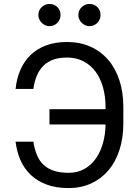

<svg xmlns="http://www.w3.org/2000/svg" viewBox="-20 -952 710 982"><path d="M150.6 -227.3Q156.6 -188.9 168.9 -159.3Q181.1 -129.6 202.4 -109.4Q223.7 -89.1 255.3 -78.7Q286.9 -68.2 331 -68.2Q377.1 -68.2 412.1 -88.1Q447.1 -108 470.7 -141.9Q494.3 -175.8 506.7 -220.5Q519.2 -265.3 519.9 -315.3H233V-393.5H519.9V-403.4Q519.9 -459.9 506.4 -506.7Q492.9 -553.6 467.5 -587.2Q442.1 -620.7 405.5 -639.2Q369 -657.7 322.4 -657.7Q282 -657.7 252.1 -646.8Q222.3 -636 201.5 -615.2Q180.8 -594.5 168.3 -564.8Q155.9 -535.2 150.6 -497.2H59.7Q65 -549.4 83.8 -593.4Q102.6 -637.4 135.1 -669.4Q167.6 -701.3 214.5 -719.3Q261.4 -737.2 322.4 -737.2Q389.2 -737.2 442.5 -713.4Q495.7 -689.6 533.2 -646.1Q570.7 -602.6 590.7 -541.4Q610.8 -480.1 610.8 -404.8V-321Q610.8 -246.1 590.9 -184.8Q571 -123.6 534.3 -80.4Q497.5 -37.3 446 -13.7Q394.5 9.9 331 9.9Q266 9.9 217.7 -8.3Q169.4 -26.6 136.2 -58.6Q103 -90.6 84.3 -133.9Q65.7 -177.2 59.7 -227.3ZM233 -818.2Q221.9 -818.2 211.6 -822.8Q201.3 -827.4 193.4 -835.4Q185.4 -843.4 180.8 -853.7Q176.1 -864 176.1 -875Q176.1 -887.4 180.8 -897.7Q185.4 -908 193.4 -915.7Q201.3 -923.3 211.6 -927.6Q221.9 -931.8 233 -931.8Q245.4 -931.8 255.7 -927.6Q266 -923.3 273.6 -915.7Q281.2 -908 285.5 -897.7Q289.8 -887.4 289.8 -875Q289.8 -864 285.5 -853.7Q281.2 -843.4 273.6 -835.4Q266 -827.4 255.7 -822.8Q245.4 -818.2 233 -818.2ZM437.5 -818.2Q426.5 -818.2 416.2 -822.8Q405.9 -827.4 397.9 -835.4Q389.9 -843.4 385.3 -853.7Q380.7 -864 380.7 -875Q380.7 -887.4 385.3 -897.7Q389.9 -908 397.9 -915.7Q405.9 -923.3 416.2 -927.6Q426.5 -931.8 437.5 -931.8Q449.9 -931.8 460.2 -927.6Q470.5 -923.3 478.2 -915.7Q485.8 -908 490.1 -897.7Q494.3 -887.4 494.3 -875Q494.3 -864 490.1 -853.7Q485.8 -843.4 478.2 -835.4Q470.5 -827.4 460.2 -822.8Q449.9 -818.2 437.5 -818.2Z"/></svg>

Font: Fast_Sans-Dotted
Style: Regular
Weight: 400
Version: Version 3.018